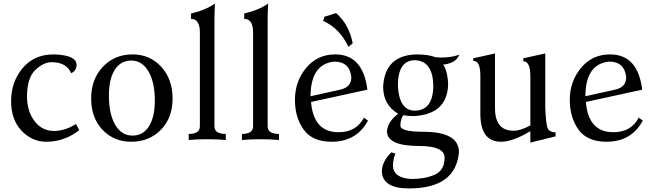

<svg xmlns="http://www.w3.org/2000/svg" viewBox="-20 -789 3690 1082"><path d="M240.7 9.8Q160.2 9.8 101.3 -52.5Q42.5 -114.7 42.5 -219.2Q42.5 -326.2 106.9 -404.3Q171.4 -482.4 282.7 -482.4Q408.7 -479 411.6 -425.3Q411.6 -390.1 380.9 -376.5Q354.5 -438.5 271 -438.5Q225.1 -438.5 178.7 -394.3Q132.3 -350.1 132.3 -243.7Q132.3 -163.1 174.3 -106.9Q216.3 -50.8 286.6 -50.8Q351.6 -53.2 407.7 -90.3L426.8 -55.7Q343.3 9.8 240.7 9.8Z M726.6 -24.9Q786.1 -24.9 819.3 -76.9Q852.5 -128.9 852.5 -221.7Q852.5 -326.2 816.4 -387Q780.3 -447.8 719.7 -447.8Q660.2 -447.8 627 -396Q593.8 -344.2 593.8 -251Q593.8 -146 629.4 -85.4Q665 -24.9 726.6 -24.9ZM719.7 9.8Q621.6 9.8 557.6 -57.6Q493.7 -125 493.7 -234.4Q493.7 -342.8 559.8 -412.6Q626 -482.4 726.6 -482.4Q824.7 -482.4 888.7 -412.6Q952.6 -342.8 952.6 -233.4Q952.6 -125 886.7 -57.6Q820.8 9.8 719.7 9.8Z M1252.4 0Q1210.9 -4.4 1148.9 -4.4Q1086.4 -4.4 1043.5 0V-34.2Q1106.4 -34.2 1106.4 -77.1V-606.9Q1106 -682.6 1056.6 -682.6V-712.9Q1137.7 -731.4 1191.4 -769Q1188.5 -710 1188.5 -678.2V-77.1Q1188.5 -34.2 1252.4 -34.2Z M1552.2 0Q1510.7 -4.4 1448.7 -4.4Q1386.2 -4.4 1343.3 0V-34.2Q1406.2 -34.2 1406.2 -77.1V-606.9Q1405.8 -682.6 1356.4 -682.6V-712.9Q1437.5 -731.4 1491.2 -769Q1488.3 -710 1488.3 -678.2V-77.1Q1488.3 -34.2 1552.2 -34.2Z M1848.6 9.8Q1739.7 9.8 1690.9 -59.1Q1642.1 -127.9 1642.1 -226.1Q1642.1 -329.6 1705.1 -406Q1768.1 -482.4 1869.1 -482.4Q2025.9 -482.4 2050.3 -283.7L1732.9 -214.4Q1746.6 -43.9 1887.7 -43.9Q1988.3 -43.9 2030.8 -126L2053.7 -109.4Q1989.7 9.8 1848.6 9.8ZM1730 -246.6 1898.9 -284.2Q1960 -297.9 1960 -354Q1950.7 -441.9 1863.3 -441.9Q1731 -428.2 1730 -246.6ZM1943.4 -524.9Q1895.5 -628.9 1800.8 -671.4L1808.6 -694.8L1874 -715.3Q1946.8 -651.9 1967.8 -544.9Z M2315.9 -165.5Q2421.9 -165.5 2421.9 -308.6Q2418 -445.8 2319.3 -449.7Q2222.2 -449.7 2222.2 -306.2Q2229.5 -167 2315.9 -165.5ZM2284.7 272.9Q2135.7 272.9 2131.8 177.2Q2132.8 120.6 2185.5 69.3L2208.5 77.1Q2195.8 105 2194.3 144.5Q2196.8 214.8 2298.8 219.7Q2375.5 219.7 2430.4 195.3Q2485.4 170.9 2485.4 99.1Q2485.4 34.2 2342.8 33.7Q2160.6 33.7 2160.6 -49.8Q2166 -104.5 2223.6 -147.9Q2139.2 -198.2 2139.2 -300.3Q2147.9 -476.6 2325.2 -482.4Q2395.5 -482.4 2434.6 -466.3Q2451.7 -464.8 2467.3 -464.8Q2524.4 -464.8 2568.8 -481Q2554.2 -448.7 2525.6 -437Q2497.1 -425.3 2477.5 -425.3Q2503.9 -385.3 2505.4 -309.1Q2497.6 -145 2313 -134.8Q2279.3 -134.8 2252 -139.6Q2236.3 -113.3 2236.3 -81.1Q2236.3 -46.4 2365.7 -46.4Q2566.4 -46.4 2566.4 68.8Q2548.3 272.9 2284.7 272.9Z M2968.8 14.6V-49.8Q2869.6 9.8 2803.7 9.8Q2687 9.8 2687 -147.9V-361.8Q2687 -445.8 2648.4 -445.8H2647V-460.4L2769.5 -487.8V-179.7Q2769.5 -52.2 2874 -52.2Q2914.1 -52.2 2968.8 -82.5V-357.9Q2968.8 -443.4 2929.2 -443.8L2928.7 -460.4L3052.7 -487.8V-186Q3055.7 -99.6 3064.2 -71.8Q3072.8 -43.9 3110.8 -43V-20.5Z M3397.5 9.8Q3288.6 9.8 3239.7 -59.1Q3190.9 -127.9 3190.9 -226.1Q3190.9 -329.6 3253.9 -406Q3316.9 -482.4 3418 -482.4Q3574.7 -482.4 3599.1 -283.7L3281.7 -214.4Q3295.4 -43.9 3436.5 -43.9Q3537.1 -43.9 3579.6 -126L3602.5 -109.4Q3538.6 9.8 3397.5 9.8ZM3278.8 -246.6 3447.8 -284.2Q3508.8 -297.9 3508.8 -354Q3499.5 -441.9 3412.1 -441.9Q3279.8 -428.2 3278.8 -246.6Z"/></svg>

Font: Kelvinch
Style: Regular
Weight: 400
Designer: Paul James MIller
Foundry: High-Logic / Made with FontCreator
Version: Version 3.30 September 23, 2016